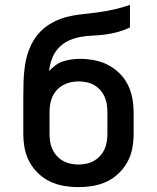

<svg xmlns="http://www.w3.org/2000/svg" viewBox="-20 -755 640 783"><path d="M300 8Q270 8 240.5 3Q211 -2 184.5 -14.5Q158 -27 136 -48Q114 -69 100 -95Q86 -121 80.5 -150.5Q75 -180 75 -210V-297Q75 -302 75 -307.5Q75 -313 75 -319V-333Q75 -338 75 -343.5Q75 -349 75 -354Q75 -388 76 -422Q77 -456 82 -489.5Q87 -523 99.5 -555Q112 -587 133 -613Q154 -639 183.5 -657Q213 -675 245.5 -684Q278 -693 311.5 -696.5Q345 -700 378.5 -704.5Q412 -709 445 -716.5Q478 -724 510 -735V-643Q487 -632 462 -625Q437 -618 411.5 -614.5Q386 -611 360 -610Q334 -609 308.5 -604.5Q283 -600 259.5 -589Q236 -578 218.5 -559Q201 -540 192 -515.5Q183 -491 180 -465Q192 -478 206 -488.5Q220 -499 236.5 -504.5Q253 -510 270.5 -512.5Q288 -515 305 -515Q335 -515 364 -509.5Q393 -504 419 -491Q445 -478 466.5 -457Q488 -436 501 -410Q514 -384 519.5 -355Q525 -326 525 -297V-210Q525 -180 519.5 -150.5Q514 -121 500 -95Q486 -69 464 -48Q442 -27 415.5 -14.5Q389 -2 359.5 3Q330 8 300 8ZM300 -84Q316 -84 332.5 -87.5Q349 -91 363 -99Q377 -107 388 -119Q399 -131 406 -146Q413 -161 415.5 -177.5Q418 -194 418 -210V-297Q418 -313 415.5 -329.5Q413 -346 406.5 -360.5Q400 -375 389 -387.5Q378 -400 364 -408Q350 -416 333.5 -419.5Q317 -423 301 -423Q284 -423 268 -419.5Q252 -416 237.5 -408Q223 -400 212 -388Q201 -376 194 -361Q187 -346 184.5 -329.5Q182 -313 182 -297V-210Q182 -194 184.5 -177.5Q187 -161 194 -146Q201 -131 212 -119Q223 -107 237 -99Q251 -91 267.5 -87.5Q284 -84 300 -84Z"/></svg>

Font: Iosevka Curly SmBdEx
Style: Regular
Weight: 600
Width: 7
Monospace: yes
Designer: Belleve Invis
Foundry: Belleve Invis
Version: Version 11.1.0; ttfautohint (v1.8.3)